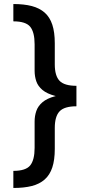

<svg xmlns="http://www.w3.org/2000/svg" viewBox="-20 -788 459 948"><path d="M357.4 -303.7Q293 -303.7 252.4 -314.5Q211.9 -325.2 189.7 -343.8Q167.5 -362.3 159.2 -386.7Q150.9 -411.1 150.9 -439V-569.3Q150.9 -628.9 129.2 -655.8Q107.4 -682.6 45.9 -682.6V-768.1Q98.6 -768.1 137 -758.1Q175.3 -748 200.7 -725.6Q226.1 -703.1 238.3 -666Q250.5 -628.9 250.5 -574.7V-470.2Q250.5 -413.6 274.2 -388.9Q297.9 -364.3 357.4 -364.3ZM45.9 140.1V55.7Q107.4 55.7 129.2 28.6Q150.9 1.5 150.9 -58.1V-188Q150.9 -215.3 159.2 -239.7Q167.5 -264.2 189.7 -283.2Q211.9 -302.2 252.4 -313Q293 -323.7 357.4 -323.7V-263.2Q297.9 -263.2 274.2 -238.3Q250.5 -213.4 250.5 -156.2V-52.7Q250.5 1.5 238.3 38.6Q226.1 75.7 200.7 98.1Q175.3 120.6 137 130.4Q98.6 140.1 45.9 140.1ZM357.4 -263.2H255.9V-364.7L357.4 -364.3Z"/></svg>

Font: Inter 24pt Medium
Style: Regular
Weight: 500
Designer: Rasmus Andersson
Foundry: rsms
Version: Version 4.001;git-66647c0bb